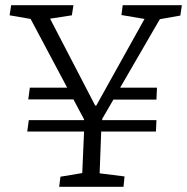

<svg xmlns="http://www.w3.org/2000/svg" viewBox="-20 -720 721 740"><path d="M208 0 213 -39 297 -53 304 -213H85L91 -257H304V-260L263 -337H89L95 -382H239L98 -647L17 -661L23 -700H263L257 -661L173 -648L347 -313H351L537 -647L448 -662L453 -700H681L675 -660L596 -646L443 -382H585L583 -336H417L374 -262V-257H583L581 -213H370L364 -52L460 -40L456 0Z"/></svg>

Font: Literata 12pt Light
Style: Italic
Weight: 300
Italic angle: -2°
Designer: Latin by Veronika Burian and Jose Scaglione. Greek by Irene Vlachou. Cyrillic by Vera Evstafieva
Foundry: TypeTogether
Version: Version 3.002